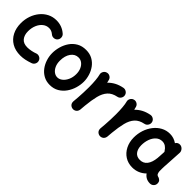

<svg xmlns="http://www.w3.org/2000/svg" viewBox="130 -1403 2317 2317"><g transform="rotate(45 1289.0 -244.5)"><path d="M479 -400.4Q461.9 -380.4 434.6 -378.4Q407.2 -376.5 387.2 -393.6Q352.1 -424.3 310.5 -424.3Q265.1 -424.3 230.2 -396.2Q195.3 -368.2 175.5 -321.3Q155.8 -274.4 155.8 -216.8Q155.8 -151.9 188 -112.1Q220.2 -72.3 287.1 -72.3Q317.4 -72.3 353.5 -79.6Q389.6 -86.9 419.4 -98.6Q444.8 -106 468.8 -93.3Q492.7 -80.6 500 -54.7Q507.3 -28.8 494.4 -5.4Q481.4 18.1 456.1 25.9Q412.6 41 374.5 49.1Q336.4 57.1 297.4 57.1Q211.4 57.1 150.6 21.2Q89.8 -14.6 57.6 -78.1Q25.4 -141.6 25.4 -224.6Q25.4 -291.5 46.1 -350.8Q66.9 -410.2 104.5 -455.8Q142.1 -501.5 193.6 -527.6Q245.1 -553.7 307.1 -553.7Q401.9 -553.7 472.2 -492.2Q492.2 -475.1 494.1 -447.8Q496.1 -420.4 479 -400.4Z M812 -553.7Q876 -553.7 923.1 -527.3Q970.2 -501 1001.5 -457.8Q1032.7 -414.6 1048.1 -363.3Q1063.5 -312 1063.5 -262.7Q1063.5 -208.5 1046.9 -152.3Q1030.3 -96.2 997.1 -48.8Q963.9 -1.5 914.3 27.8Q864.7 57.1 798.8 57.1Q738.3 57.1 691.7 31.5Q645 5.9 613 -36.9Q581.1 -79.6 564.7 -131.8Q548.3 -184.1 548.3 -237.3Q548.3 -291 564 -346.7Q579.6 -402.3 611.8 -449.2Q644 -496.1 693.8 -524.9Q743.7 -553.7 812 -553.7ZM812 -424.3Q752.9 -424.3 715.8 -372.3Q678.7 -320.3 678.7 -237.3Q678.7 -187 695.8 -149.9Q712.9 -112.8 740.2 -92.5Q767.6 -72.3 798.8 -72.3Q833.5 -72.3 864.5 -97.4Q895.5 -122.6 914.8 -165.8Q934.1 -209 934.1 -262.7Q934.1 -309.6 918 -345.9Q901.9 -382.3 874.3 -403.3Q846.7 -424.3 812 -424.3Z M1199.2 64.5Q1190.4 63.5 1182.1 60.5Q1182.1 60.5 1181.6 60.1Q1181.2 60.1 1180.7 59.6Q1148.9 46.9 1142.1 13.2Q1140.1 3.4 1141.1 -6.3Q1141.1 -8.3 1141.6 -10.3Q1143.1 -27.8 1144.5 -45.4Q1146 -63 1147.5 -80.6Q1150.4 -122.1 1152.3 -168.2Q1154.3 -214.4 1154.3 -259.8Q1154.3 -321.3 1149.4 -375.2Q1144.5 -429.2 1136.7 -455.6Q1129.4 -481 1142.3 -504.9Q1155.3 -528.8 1180.7 -536.1Q1206.1 -543.9 1229.7 -531Q1253.4 -518.1 1260.7 -492.7Q1266.1 -474.6 1270.5 -452.6Q1302.7 -486.8 1347.4 -511.5Q1392.1 -536.1 1452.6 -547.9Q1478.5 -552.7 1501.2 -537.6Q1523.9 -522.5 1528.8 -496.6Q1533.7 -470.2 1518.6 -447.5Q1503.4 -424.8 1477.5 -419.9Q1403.3 -405.3 1363.3 -360.8Q1323.2 -316.4 1304.9 -242.9Q1286.6 -169.4 1276.9 -68.4Q1273.9 -28.8 1270.5 6.3Q1269.5 16.1 1265.6 24.9Q1252 56.6 1218.8 63.5Q1217.8 63.5 1217.3 64Q1217.3 64 1216.8 64Q1208 65.4 1199.2 64.5Z M1660.6 64.5Q1651.9 63.5 1643.6 60.5Q1643.6 60.5 1643.1 60.1Q1642.6 60.1 1642.1 59.6Q1610.4 46.9 1603.5 13.2Q1601.6 3.4 1602.5 -6.3Q1602.5 -8.3 1603 -10.3Q1604.5 -27.8 1606 -45.4Q1607.4 -63 1608.9 -80.6Q1611.8 -122.1 1613.8 -168.2Q1615.7 -214.4 1615.7 -259.8Q1615.7 -321.3 1610.8 -375.2Q1606 -429.2 1598.1 -455.6Q1590.8 -481 1603.8 -504.9Q1616.7 -528.8 1642.1 -536.1Q1667.5 -543.9 1691.2 -531Q1714.8 -518.1 1722.2 -492.7Q1727.5 -474.6 1731.9 -452.6Q1764.2 -486.8 1808.8 -511.5Q1853.5 -536.1 1914.1 -547.9Q1939.9 -552.7 1962.6 -537.6Q1985.4 -522.5 1990.2 -496.6Q1995.1 -470.2 1980 -447.5Q1964.8 -424.8 1939 -419.9Q1864.7 -405.3 1824.7 -360.8Q1784.7 -316.4 1766.4 -242.9Q1748 -169.4 1738.3 -68.4Q1735.4 -28.8 1731.9 6.3Q1731 16.1 1727.1 24.9Q1713.4 56.6 1680.2 63.5Q1679.2 63.5 1678.7 64Q1678.7 64 1678.2 64Q1669.4 65.4 1660.6 64.5Z M2495.1 42.5Q2456.5 42.5 2428.5 27.3Q2400.4 12.2 2381.8 -15.1Q2347.2 19.5 2302.7 38.3Q2258.3 57.1 2206.5 57.1Q2135.7 57.1 2081.3 22.5Q2026.9 -12.2 1996.1 -72.8Q1965.3 -133.3 1964.4 -210Q1963.9 -277.3 1984.1 -339.1Q2004.4 -400.9 2042 -449.2Q2079.6 -497.6 2131.1 -525.6Q2182.6 -553.7 2243.7 -553.7Q2309.6 -553.7 2364.7 -515.1Q2373 -531.2 2389.6 -540Q2406.2 -548.8 2426.3 -545.9Q2453.1 -542.5 2471.2 -520.5Q2489.3 -498.5 2487.8 -472.7L2474.6 -244.6Q2474.1 -239.3 2473.6 -233.4Q2472.7 -212.4 2471.9 -185.5Q2471.2 -158.7 2472.2 -143.6Q2473.6 -121.6 2481.7 -105Q2489.7 -88.4 2516.1 -83.5Q2531.7 -78.1 2545.9 -64.5Q2560.1 -50.8 2560.5 -22Q2560.5 4.9 2541.3 23.7Q2522 42.5 2495.1 42.5ZM2208 -72.3Q2267.1 -72.3 2301 -116.5Q2335 -160.6 2343.3 -243.2Q2343.3 -250 2343.8 -255.9Q2343.8 -260.3 2344.7 -264.2L2349.6 -351.1Q2345.7 -355.5 2342.8 -360.8Q2324.7 -390.6 2299.3 -407.5Q2273.9 -424.3 2242.2 -424.3Q2196.3 -424.3 2162.8 -394Q2129.4 -363.8 2111.8 -314.5Q2094.2 -265.1 2094.7 -208.5Q2095.7 -145 2125 -108.6Q2154.3 -72.3 2208 -72.3Z"/></g></svg>

Font: Mikhak Bold
Style: Regular
Weight: 700
Designer: Amin Abedi
Version: Version 3.3